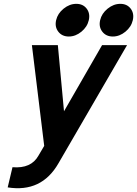

<svg xmlns="http://www.w3.org/2000/svg" viewBox="-20 -760 713 999"><path d="M45 110Q142 118 180 50L210 -1L146 -525H281L313 -181L511 -525H641L284 90Q196 243 20 215ZM283.5 -595Q264 -620 272 -655Q280 -690 311 -715Q342 -740 377 -740Q412 -740 431 -715Q450 -690 442 -655Q434 -620 403.5 -595Q373 -570 338 -570Q303 -570 283.5 -595ZM512.5 -595Q493 -620 501 -655Q509 -690 540 -715Q571 -740 606 -740Q641 -740 660 -715Q679 -690 671 -655Q663 -620 632.5 -595Q602 -570 567 -570Q532 -570 512.5 -595Z"/></svg>

Font: Miedinger
Style: Bold-Italic
Weight: 700
Italic angle: -13°
Version: Version 001.000